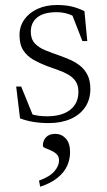

<svg xmlns="http://www.w3.org/2000/svg" viewBox="-20 -470 418 748"><path d="M201.5 -450.5Q233.5 -450.5 258 -445Q282.5 -439.5 309 -426.5L320 -310H301L255 -428L292 -392Q266.5 -409 245.2 -415.8Q224 -422.5 200.5 -422.5Q150.5 -422.5 125.2 -402.2Q100 -382 100 -346.5Q100 -318 115.5 -301.2Q131 -284.5 156.2 -274.2Q181.5 -264 210.5 -254Q232 -246.5 253.5 -237Q275 -227.5 292.8 -213.2Q310.5 -199 321.2 -177.2Q332 -155.5 332 -123Q332 -82.5 311.8 -52.5Q291.5 -22.5 255 -6.5Q218.5 9.5 170 9.5Q137.5 9.5 109.2 4.8Q81 0 58 -9L43 -133H62.5L113.5 -7.5L71 -37.5Q85.5 -30.5 100.5 -25.8Q115.5 -21 131 -19Q146.5 -17 163 -17Q221.5 -17 253.5 -42.2Q285.5 -67.5 285.5 -112.5Q285.5 -137 274.8 -153Q264 -169 246.2 -179.2Q228.5 -189.5 206.8 -197Q185 -204.5 163.5 -212.5Q134.5 -223.5 110.2 -237.2Q86 -251 71 -273.5Q56 -296 56 -333Q56 -367.5 74.8 -394Q93.5 -420.5 126.5 -435.5Q159.5 -450.5 201.5 -450.5ZM132 233.5Q174 218.5 192 197.2Q210 176 210 155.5Q210 139.5 200.5 130.5Q191 121.5 178.5 116.2Q166 111 156.5 107Q147 103 147 97.5Q147 77.5 159.5 64.5Q172 51.5 195.5 51.5Q219.5 51.5 236.2 69.5Q253 87.5 253 123Q253 150 241.8 175.5Q230.5 201 204.8 222.2Q179 243.5 136.5 257.5Z"/></svg>

Font: Newsreader 16pt Light
Style: Regular
Weight: 300
Designer: Hugues Gentile
Foundry: Production Type
Version: Version 1.003